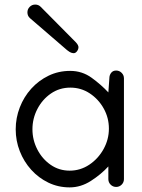

<svg xmlns="http://www.w3.org/2000/svg" viewBox="-20 -811 622 841"><path d="M100.1 -756.8Q100.1 -771 110.1 -781Q120.1 -791 134.3 -791Q148.4 -791 158.2 -781.2L312.5 -625.5Q324.2 -612.8 323.7 -603.3Q323.2 -593.8 316.4 -585.4Q309.6 -577.1 300.5 -578.1Q291.5 -579.1 284.2 -584Q276.9 -588.9 273.9 -591.3L110.8 -731.9Q100.1 -741.7 100.1 -756.8ZM287.6 -500.5Q339.8 -500.5 381.6 -470.2Q423.3 -439.9 454.6 -406.2L459 -467.8Q459 -481.9 466.8 -491.9Q474.6 -502 488.8 -502Q502.9 -502 512.9 -491.9Q522.9 -481.9 522.9 -467.8V-26.4Q522.9 -12.2 512.9 -2.2Q502.9 7.8 488.8 7.8Q474.6 7.8 464.6 -2.2Q454.6 -12.2 454.6 -26.4V-82Q422.4 -46.9 378.2 -18.6Q334 9.8 285.2 9.8Q234.9 9.8 191.9 -11Q148.9 -31.7 116.7 -67.4Q84.5 -103 66.7 -148.7Q48.8 -194.3 48.8 -244.6Q48.8 -294.4 66.7 -340.6Q84.5 -386.7 116.9 -422.6Q149.4 -458.5 192.9 -479.5Q236.3 -500.5 287.6 -500.5ZM457 -247.6Q457 -294.9 434.3 -335.7Q411.6 -376.5 373.3 -401.9Q335 -427.2 288.1 -427.2Q240.7 -427.2 203.1 -401.4Q165.5 -375.5 143.8 -333.7Q122.1 -292 122.1 -244.6Q122.1 -197.8 143.6 -156.2Q165 -114.7 201.9 -89.1Q238.8 -63.5 285.2 -63.5Q332 -63.5 371.1 -89.6Q410.2 -115.7 433.6 -158Q457 -200.2 457 -247.6Z"/></svg>

Font: Manjari
Style: Regular
Weight: 400
Designer: Santhosh Thottingal <santhosh.thottingal@gmail.com>
Foundry: SMC
Version: Version 2.000